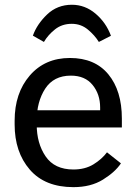

<svg xmlns="http://www.w3.org/2000/svg" viewBox="-20 -772 571 807"><path d="M41.5 -249V-264.6Q41.5 -380.9 105.2 -454.6Q168.9 -528.3 273.9 -528.3Q378.9 -528.3 435.5 -459.5Q492.2 -390.6 492.2 -273.4V-236.3H97.2V-308.6H400.9V-320.3Q400.9 -376 369.1 -415Q337.4 -454.1 277.8 -454.1Q205.6 -454.1 169.9 -399.2Q134.3 -344.2 134.3 -264.6V-249Q134.3 -169.4 171.9 -114.5Q209.5 -59.6 288.6 -59.6Q337.4 -59.6 372.6 -81.1Q407.7 -102.5 429.7 -131.8L488.3 -85.4Q463.9 -48.8 412.8 -17.1Q361.8 14.6 288.6 14.6Q168.9 14.6 105.2 -59.1Q41.5 -132.8 41.5 -249ZM164.6 -595.7 118.2 -622.1Q135.3 -670.4 178 -711.2Q220.7 -752 282.2 -752Q337.4 -752 381.6 -714.6Q425.8 -677.2 446.3 -621.6L395.5 -595.7Q378.4 -623.5 349.4 -647.7Q320.3 -671.9 281.7 -671.9Q240.7 -671.9 211.4 -648.7Q182.1 -625.5 164.6 -595.7Z"/></svg>

Font: RobotoFlex
Style: Regular
Weight: 400
Designer: Berlow after Robertson
Foundry: Google
Version: Version 2.136